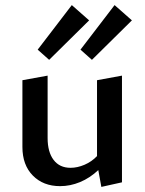

<svg xmlns="http://www.w3.org/2000/svg" viewBox="-20 -725 568 754"><path d="M459 -428V-9L378 9L366 -57Q333 -26 294.5 -10Q256 6 216 6Q150 6 109 -35.5Q68 -77 68 -148V-410L167 -428V-183Q167 -128 190.5 -97Q214 -66 257 -66Q284 -66 312 -78Q340 -90 361 -112V-410ZM128 -530 262 -705 330 -645 173 -490ZM296 -530 430 -705 498 -645 341 -490Z"/></svg>

Font: Ysabeau Semibold
Style: Regular
Weight: 600
Designer: Christian Thalmann (Catharsis Fonts)
Version: Version 0.003